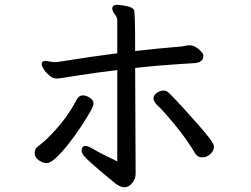

<svg xmlns="http://www.w3.org/2000/svg" viewBox="-20 -745 1040 797"><path d="M173.8 -67.9Q158.2 -67.9 141.1 -79.8Q124 -91.8 124 -108.9Q124 -126 133.5 -134Q143.1 -142.1 155 -151.1Q167 -160.2 195.8 -189.9Q261.2 -258.8 297.9 -331.1Q307.1 -349.1 324.2 -349.1Q337.9 -349.1 353 -339.1Q368.2 -329.1 368.2 -315.9Q368.2 -304.2 352.5 -277.6Q336.9 -251 314 -216.1Q291 -181.2 264.4 -147.5Q237.8 -113.8 213.4 -90.8Q189 -67.9 173.8 -67.9ZM819.8 -91.8Q800.8 -91.8 791 -106.9Q753.9 -168.9 705.6 -227.5Q657.2 -286.1 637.2 -304Q617.2 -321.8 617.2 -335.9Q617.2 -350.1 631.1 -359.6Q645 -369.1 658.2 -369.1Q669.9 -369.1 678.5 -361.6Q687 -354 712.4 -327.4Q737.8 -300.8 803 -227.3Q868.2 -153.8 868.2 -137.2Q868.2 -119.1 853 -105.5Q837.9 -91.8 819.8 -91.8ZM497.1 32.2Q481 32.2 460.9 18.1Q329.1 -88.9 323.2 -106Q318.8 -112.8 318.8 -119.1Q318.8 -139.2 335.9 -139.2Q346.2 -139.2 371.1 -124Q396 -108.9 466.8 -75.2V-454.1Q371.1 -442.9 298.6 -430.9Q226.1 -418.9 213.9 -418.9Q200.2 -418.9 185.1 -431.4Q169.9 -443.8 161.4 -458Q152.8 -472.2 152.8 -477.1Q152.8 -492.2 168.9 -492.2L205.1 -486.8L219.2 -487.8Q366.2 -511.2 466.8 -523.9V-662.1Q466.8 -672.9 456.3 -686Q445.8 -699.2 445.8 -711.9Q448.2 -725.1 465.8 -725.1Q480 -725.1 506.6 -719.5Q533.2 -713.9 537.1 -700.9Q541 -688 541 -533.2Q655.8 -545.9 697.3 -548.8Q738.8 -551.8 747.3 -554.4Q755.9 -557.1 768.1 -557.1Q786.1 -557.1 805.2 -540.5Q824.2 -523.9 824.2 -514.2Q824.2 -484.9 786.1 -482.9Q637.2 -474.1 541 -462.9L543 -22.9Q543 -2 528.6 15.1Q514.2 32.2 497.1 32.2Z"/></svg>

Font: LXGW WenKai Mono GB Screen
Style: Regular
Weight: 400
Monospace: yes
Designer: LXGW / Fontworks Inc.
Foundry: LXGW / Fontworks Inc.
Version: Version 1.510;January 18,2025